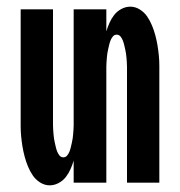

<svg xmlns="http://www.w3.org/2000/svg" viewBox="-20 -548 540 576"><path d="M129 8Q114 8 100.5 -0.5Q87 -9 78.5 -21.5Q70 -34 64 -48.5Q58 -63 54 -78Q50 -93 47.5 -108Q45 -123 43.5 -138.5Q42 -154 42 -169.5Q42 -185 42 -200V-520H139V-200Q139 -193 139 -186.5Q139 -180 139 -173Q139 -166 139.5 -159.5Q140 -153 140.5 -146Q141 -139 142 -132.5Q143 -126 144.5 -119.5Q146 -113 147.5 -106.5Q149 -100 151.5 -93.5Q154 -87 158.5 -81.5Q163 -76 170 -76Q177 -76 181.5 -81.5Q186 -87 188.5 -93.5Q191 -100 192.5 -106.5Q194 -113 195.5 -119.5Q197 -126 198 -132.5Q199 -139 199.5 -146Q200 -153 200.5 -159.5Q201 -166 201 -173Q201 -180 201 -186.5Q201 -193 201 -200V-520H299V-454Q303 -467 308.5 -479.5Q314 -492 322.5 -503Q331 -514 344 -521Q357 -528 371 -528Q386 -528 399.5 -519.5Q413 -511 421.5 -498.5Q430 -486 436 -471.5Q442 -457 446 -442Q450 -427 452.5 -412Q455 -397 456.5 -381.5Q458 -366 458 -350.5Q458 -335 458 -320V0H361V-320Q361 -327 361 -333.5Q361 -340 361 -347Q361 -354 360.5 -360.5Q360 -367 359.5 -374Q359 -381 358 -387.5Q357 -394 355.5 -400.5Q354 -407 352.5 -413.5Q351 -420 348.5 -426.5Q346 -433 341.5 -438.5Q337 -444 330 -444Q323 -444 318.5 -438.5Q314 -433 311.5 -426.5Q309 -420 307.5 -413.5Q306 -407 304.5 -400.5Q303 -394 302 -387.5Q301 -381 300.5 -374Q300 -367 299.5 -360.5Q299 -354 299 -347Q299 -340 299 -333.5Q299 -327 299 -320V0H201V-66Q197 -53 191.5 -40.5Q186 -28 177.5 -17Q169 -6 156 1Q143 8 129 8Z"/></svg>

Font: Moesevka
Style: Bold
Weight: 700
Monospace: yes
Designer: Belleve Invis
Foundry: Belleve Invis
Version: Version 32.5.0; ttfautohint (v1.8.4)